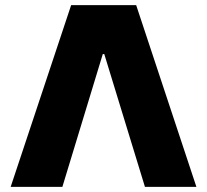

<svg xmlns="http://www.w3.org/2000/svg" viewBox="-20 -727 807 747"><path d="M21.5 0 256.8 -707H509.8L744.1 0H543.9L385.7 -516.6H379.9L222.7 0Z"/></svg>

Font: Pretendard Std Black
Style: Regular
Weight: 900
Designer: Base glyphs from Inter by Rasmus Andersson; Hangeul glyphs from Noto Sans CJK(Source Han Sans) by Jang Soo-young and Kan
Foundry: Kil Hyung-jin
Version: Version 1.309